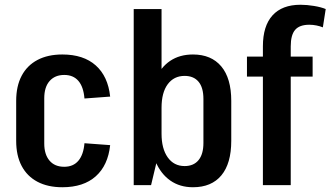

<svg xmlns="http://www.w3.org/2000/svg" viewBox="-20 -778 1389 807"><path d="M242 9Q181 9 137.5 -14Q94 -37 71 -80.5Q48 -124 48 -186V-354Q48 -416 71 -459.5Q94 -503 137.5 -526Q181 -549 242 -549Q331 -549 382.5 -503Q434 -457 443 -372L335 -364Q331 -413 309.5 -438Q288 -463 250 -463Q211 -463 188.5 -437.5Q166 -412 166 -365V-175Q166 -129 188 -103Q210 -77 250 -77Q288 -77 309.5 -102.5Q331 -128 335 -176L443 -168Q434 -83 382.5 -37Q331 9 242 9Z M791 9Q736 9 696 -19Q656 -47 634 -98.5Q612 -150 611 -222V-320Q612 -393 633.5 -444Q655 -495 695 -522Q735 -549 791 -549Q868 -549 910 -499Q952 -449 952 -354V-186Q952 -91 910.5 -41Q869 9 791 9ZM542 -740H659V-184L615 0H542ZM756 -80Q794 -80 814.5 -105Q835 -130 835 -177V-362Q835 -410 814.5 -434.5Q794 -459 756 -459Q711 -459 685 -424Q659 -389 659 -325V-216Q659 -153 685 -116.5Q711 -80 756 -80Z M1085 -583Q1085 -669 1125.5 -713.5Q1166 -758 1243 -758Q1270 -758 1300 -753Q1330 -748 1349 -740L1337 -663Q1325 -668 1310 -671Q1295 -674 1280 -674Q1239 -674 1220.5 -652.5Q1202 -631 1202 -583V0H1085ZM1018 -540H1294V-456H1018Z"/></svg>

Font: Pathway Extreme Condensed SemiBold
Style: Regular
Weight: 600
Width: 3
Version: Version 1.001;gftools[0.9.26]